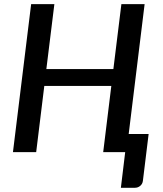

<svg xmlns="http://www.w3.org/2000/svg" viewBox="-20 -740 794 934"><path d="M703 -88 675 140.5Q673 155 662 164.2Q651 173.5 635.5 173.5H568L589 0H482L521.5 -322H195.5L156 0H43L131.5 -720H244.5L205.5 -404H531.5L570.5 -720H683.5L606 -88Z"/></svg>

Font: Lato SemiBold
Style: Italic
Weight: 600
Italic angle: -7°
Designer: Lukasz Dziedzic with Adam Twardoch and Botio Nikoltchev
Foundry: tyPoland Lukasz Dziedzic
Version: Version 2.015; 2015-08-06; http://www.latofonts.com/